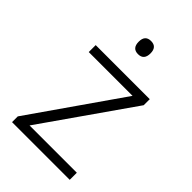

<svg xmlns="http://www.w3.org/2000/svg" viewBox="-218 -814 899 899"><g transform="rotate(45 231.5 -364.5)"><path d="M422 0H40V-38L352 -486H62V-532H420V-492L109 -47H422ZM232 -729Q271 -729 271 -686Q271 -642 232 -642Q193 -642 193 -686Q193 -729 232 -729Z"/></g></svg>

Font: Noto Sans Lao UI Light
Style: Regular
Weight: 300
Designer: Monotype Design Team
Foundry: Monotype Imaging Inc.
Version: Version 2.000; ttfautohint (v1.8.4.7-5d5b)